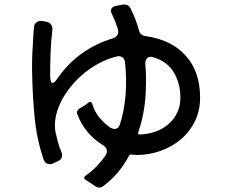

<svg xmlns="http://www.w3.org/2000/svg" viewBox="-20 -817 1040 877"><path d="M414 33Q395 19 375 7Q355 -4 374 -17Q400 -35 422 -58Q444 -81 462 -107Q471 -121 467 -134Q463 -147 449 -155Q409 -179 379 -215.5Q349 -252 333 -296Q330 -304 333.5 -311Q337 -318 345 -323Q350 -325 354 -327.5Q358 -330 363 -333Q368 -336 372.5 -339.5Q377 -343 381 -346Q396 -360 402 -340Q412 -307 434.5 -279.5Q457 -252 486 -233Q496 -228 502 -228Q522 -228 528 -250Q539 -283 545 -317.5Q551 -352 554 -389Q559 -463 551 -533Q549 -548 538.5 -555.5Q528 -563 513 -559Q471 -549 429.5 -526.5Q388 -504 352.5 -472.5Q317 -441 289 -402.5Q261 -364 246 -323Q224 -265 234 -211Q242 -173 253 -141L259 -128Q259 -125 261 -121Q266 -109 262 -98Q258 -87 247 -82L224 -71Q217 -67 208 -67Q187 -67 179 -89Q148 -181 138.5 -278Q129 -375 127 -472Q125 -546 130 -612Q131 -634 132 -653.5Q133 -673 135 -691Q136 -707 146.5 -715Q157 -723 174 -721L191 -718Q206 -715 213.5 -704.5Q221 -694 219 -679Q213 -627 211 -575.5Q209 -524 209 -472Q210 -438 220 -438Q229 -438 245 -462Q290 -527 353.5 -572.5Q417 -618 493 -641Q509 -646 516 -657Q523 -668 518 -685L506 -720L491 -753Q484 -767 489 -777Q494 -787 510 -790L541 -796Q552 -798 561.5 -793.5Q571 -789 576 -779Q588 -756 597.5 -731Q607 -706 615 -678Q621 -655 646 -652Q764 -635 829 -562Q894 -489 894 -371Q894 -311 870 -262.5Q846 -214 805.5 -180Q765 -146 712.5 -127.5Q660 -109 604 -109L581 -111Q573 -113 569 -105Q525 -21 449 35Q441 40 433 40Q425 40 414 33ZM617 -203H626L638 -204Q673 -208 703 -221Q733 -234 755.5 -255.5Q778 -277 791 -306Q804 -335 804 -371Q804 -435 774.5 -485.5Q745 -536 681 -555Q662 -562 652 -551Q642 -540 644 -520Q647 -487 647 -452.5Q647 -418 645 -383Q642 -337 633.5 -294.5Q625 -252 611 -210Q609 -203 617 -203Z"/></svg>

Font: Higure Gothic Medium
Style: Regular
Weight: 500
Designer: Yoshimichi Ohira
Foundry: Positype
Version: Version 1.000